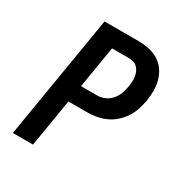

<svg xmlns="http://www.w3.org/2000/svg" viewBox="-171 -863 942 991"><g transform="rotate(30 300.0 -367.5)"><path d="M45 0 167 -735H370Q402 -735 432.5 -728.5Q463 -722 488.5 -706.5Q514 -691 531 -667Q548 -643 556.5 -613.5Q565 -584 565 -552.5Q565 -521 560 -489Q555 -462 546 -434.5Q537 -407 521 -382.5Q505 -358 482.5 -338Q460 -318 433.5 -306Q407 -294 379 -289Q351 -284 324 -284H212L165 0ZM324 -385Q346 -385 368 -394Q390 -403 406 -421Q422 -439 430.5 -461Q439 -483 442 -505Q445 -520 446 -535Q447 -550 445 -564.5Q443 -579 437.5 -592Q432 -605 422.5 -615Q413 -625 399 -629.5Q385 -634 370 -634H270L229 -385Z"/></g></svg>

Font: Iosevka SS04 Extended Oblique
Style: Bold
Weight: 700
Width: 7
Italic angle: -9°
Monospace: yes
Designer: Belleve Invis
Foundry: Belleve Invis
Version: Version 19.0.0; ttfautohint (v1.8.4)